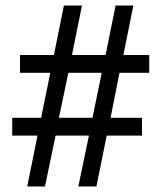

<svg xmlns="http://www.w3.org/2000/svg" viewBox="-20 -671 582 691"><path d="M78 0H142L180 -183H300L262 0H327L364 -183H491V-247H378L410 -409H517V-473H424L460 -651H396L360 -473H239L275 -651H210L174 -473H52V-409H161L128 -247H24V-183H115ZM192 -247 226 -409H346L313 -247Z"/></svg>

Font: Noto Sans Telugu Condensed
Style: Regular
Weight: 400
Width: 3
Designer: Jelle Bosma - Monotype Design Team
Foundry: Monotype Imaging Inc.
Version: Version 2.005